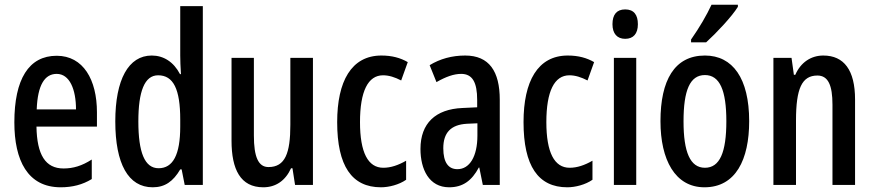

<svg xmlns="http://www.w3.org/2000/svg" viewBox="-20 -786 3714 816"><path d="M221 -549C102 -549 41 -449 41 -266C41 -105 97 10 238 10C287 10 331 -1 370 -25V-108C328 -81 291 -70 250 -70C173 -70 137 -128 135 -248H392V-309C392 -447 334 -549 221 -549ZM221 -472C276 -472 303 -406 303 -321H136C140 -425 170 -472 221 -472Z M629 10C681 10 716 -15 746 -66H752L765 0H842V-760H746V-550C746 -529 747 -504 749 -471H745C718 -523 675 -550 625 -550C526 -550 470 -448 470 -270C470 -90 525 10 629 10ZM654 -71C595 -71 568 -138 568 -270C568 -397 594 -466 652 -466C717 -466 746 -407 746 -278V-248C746 -128 715 -71 654 -71Z M1310 -540H1214V-256C1214 -135 1192 -76 1121 -76C1078 -76 1059 -119 1059 -210V-540H964V-188C964 -66 1002 10 1099 10C1152 10 1193 -18 1217 -71H1223L1234 0H1310Z M1599 10C1633 10 1676 -1 1706 -22V-103C1673 -84 1641 -73 1609 -73C1544 -73 1510 -138 1510 -267C1510 -398 1544 -466 1608 -466C1633 -466 1658 -458 1685 -444L1713 -522C1682 -540 1646 -550 1601 -550C1473 -550 1413 -440 1413 -267C1413 -81 1475 10 1599 10Z M1957 -550C1901 -550 1850 -536 1806 -509L1835 -437C1875 -460 1909 -472 1940 -472C1988 -472 2008 -436 2008 -361V-330L1945 -327C1831 -322 1767 -262 1767 -153C1767 -67 1803 10 1889 10C1947 10 1985 -18 2015 -74H2017L2032 0H2104V-362C2104 -483 2059 -550 1957 -550ZM1964 -260 2009 -262V-210C2009 -121 1976 -67 1924 -67C1886 -67 1864 -95 1864 -156C1864 -222 1896 -256 1964 -260Z M2391 10C2425 10 2468 -1 2498 -22V-103C2465 -84 2433 -73 2401 -73C2336 -73 2302 -138 2302 -267C2302 -398 2336 -466 2400 -466C2425 -466 2450 -458 2477 -444L2505 -522C2474 -540 2438 -550 2393 -550C2265 -550 2205 -440 2205 -267C2205 -81 2267 10 2391 10Z M2637 -746C2601 -746 2583 -724 2583 -683C2583 -643 2603 -621 2637 -621C2672 -621 2691 -643 2691 -683C2691 -723 2674 -746 2637 -746ZM2684 -540H2589V0H2684Z M3116 -757V-766H3004C2983 -721 2954 -671 2917 -618V-606H2981C3023 -644 3091 -716 3116 -757ZM3164 -271C3164 -453 3094 -550 2976 -550C2846 -550 2787 -444 2787 -271C2787 -107 2849 10 2974 10C3107 10 3164 -108 3164 -271ZM2885 -270C2885 -402 2912 -467 2976 -467C3039 -467 3067 -402 3067 -271C3067 -138 3039 -73 2976 -73C2913 -73 2885 -140 2885 -270Z M3479 -550C3427 -550 3383 -521 3360 -468H3354L3344 -540H3267V0H3363V-274C3363 -410 3388 -465 3454 -465C3500 -465 3518 -423 3518 -341V0H3614V-363C3614 -488 3567 -550 3479 -550Z"/></svg>

Font: Noto Sans Myanmar ExtraCondensed Medium
Style: Regular
Weight: 500
Width: 2
Designer: Monotype Design Team
Foundry: Monotype Imaging Inc.
Version: Version 2.107